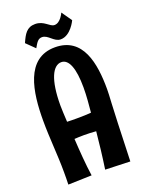

<svg xmlns="http://www.w3.org/2000/svg" viewBox="-166 -966 794 1059"><g transform="rotate(-20 230.5 -436.5)"><path d="M46 -58C46 -33 46 -8 45 16L183 12C173 -55 167 -141 163 -209C178 -210 198 -211 220 -211C241 -211 265 -210 290 -208C284 -144 275 -66 264 8L410 13C422 -374 426 -354 426 -406C426 -557 398 -721 234 -721C61 -721 35 -529 35 -363C35 -258 46 -158 46 -58ZM157 -312C155 -354 153 -383 153 -409C153 -562 190 -632 239 -632C283 -632 307 -571 307 -459C307 -406 302 -360 298 -314C277 -312 248 -311 214 -311C196 -311 177 -311 157 -312ZM333 -889C333 -889 311 -837 275 -837C247 -837 228 -879 175 -879C126 -879 108 -846 87 -799L136 -751C153 -781 163 -798 186 -798C222 -798 241 -751 280 -751C340 -751 375 -829 375 -829Z"/></g></svg>

Font: Rum Raisin
Style: Regular
Weight: 400
Designer: Astigmatic (AOETI)
Foundry: Astigmatic (AOETI)
Version: Version 1.000